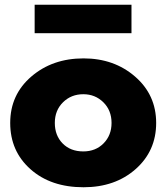

<svg xmlns="http://www.w3.org/2000/svg" viewBox="-20 -774 701 809"><path d="M126 -754H534V-634H126ZM332 15Q465 15 551.5 -61.5Q638 -138 638 -256Q638 -374 549.5 -451Q461 -528 332 -528Q201 -528 112 -451.5Q23 -375 23 -256Q23 -137 108.5 -61Q194 15 332 15ZM331 -377Q381 -377 415.5 -343Q450 -309 450 -256Q450 -204 416.5 -170Q383 -136 331 -136Q277 -136 244 -169.5Q211 -203 211 -256Q211 -309 245.5 -343Q280 -377 331 -377Z"/></svg>

Font: Hussar
Style: BoldWeb
Weight: 700
Foundry: Cannot Into Space Fonts
Version: Version 2.00